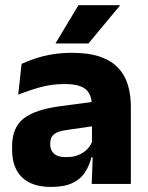

<svg xmlns="http://www.w3.org/2000/svg" viewBox="-20 -707 567 738"><path d="M332.5 0 337 -123 333.5 -130.5V-284L332.5 -304Q332.5 -345 308.5 -364.5Q284.5 -384 228 -384Q178.5 -384 134 -371.5Q89.5 -359 50 -343L63 -461.5Q86.5 -472.5 115.8 -482.2Q145 -492 180.5 -498Q216 -504 256.5 -504Q321 -504 364.5 -489Q408 -474 434 -446.5Q460 -419 471.5 -380.8Q483 -342.5 483 -296.5V0ZM176 11.5Q102.5 11.5 64.5 -25.5Q26.5 -62.5 26.5 -131V-144.5Q26.5 -217 71.2 -251.8Q116 -286.5 213.5 -299L345.5 -316.5L354.5 -224.5L237.5 -207.5Q202 -203 187.5 -191Q173 -179 173 -155.5V-152Q173 -129.5 187.5 -116.2Q202 -103 234 -103Q262 -103 282.2 -111.5Q302.5 -120 315.5 -133.8Q328.5 -147.5 335 -164.5L356.5 -102.5H331.5Q323.5 -70.5 306.8 -44.5Q290 -18.5 258.5 -3.5Q227 11.5 176 11.5ZM281.5 -687H440.5V-685L320 -540H194V-541.5Z"/></svg>

Font: Anek Latin Medium
Style: Bold
Weight: 700
Version: Version 1.003